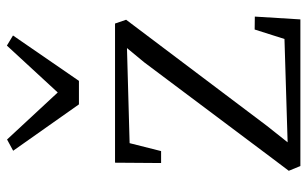

<svg xmlns="http://www.w3.org/2000/svg" viewBox="-190 -716 905 566"><g transform="rotate(-90 263.0 -432.5)"><path d="M238.8 -652.8H308.1L441.9 -847.2L412.1 -865.2L273.9 -715.3L135.3 -864.7L102.1 -846.7ZM43 -34.2 57.1 0H489.3L497.6 -134.3C486.3 -134.3 470.7 -134.8 459.5 -134.8L431.6 -46.9L127 -37.6L175.8 -99.1L488.3 -513.7L477.1 -546.4H66.9L65.9 -410.6H101.1L124.5 -503.4L404.8 -511.2L362.8 -460.4L80.6 -84Z"/></g></svg>

Font: Merriweather
Style: Light
Weight: 250
Designer: Eben Sorkin ( eben@eyebytes.com )
Foundry: Sorkin Type Co.
Version: Version 1.003